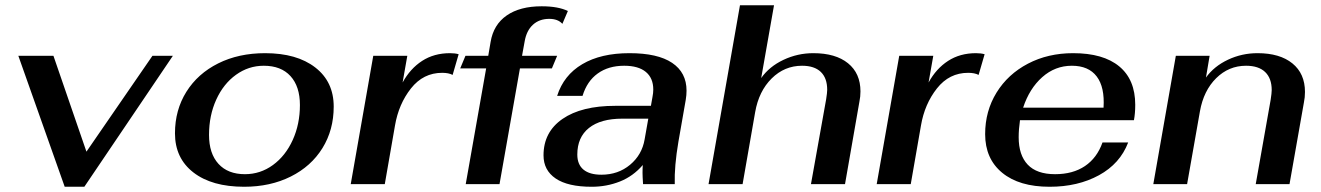

<svg xmlns="http://www.w3.org/2000/svg" viewBox="-20 -703 5044 733"><path d="M50 -490H184L310 -124L562 -490H640L302 10H227Z M648 -194Q648 -283 691.5 -352.5Q735 -422 813 -461Q891 -500 992 -500Q1113 -500 1183.5 -445.5Q1254 -391 1254 -296Q1254 -207 1211 -137.5Q1168 -68 1090 -29Q1012 10 912 10Q789 10 718.5 -44.5Q648 -99 648 -194ZM1125 -302Q1125 -373 1089 -412.5Q1053 -452 987 -452Q929 -452 881 -417.5Q833 -383 805.5 -322.5Q778 -262 778 -188Q778 -117 814 -77.5Q850 -38 915 -38Q974 -38 1022 -73Q1070 -108 1097.5 -168.5Q1125 -229 1125 -302Z M1405 -490H1535L1517 -388Q1546 -441 1591.5 -470.5Q1637 -500 1698 -500Q1717 -500 1731 -496L1708 -417Q1693 -425 1668 -425Q1596 -425 1549 -365.5Q1502 -306 1488 -224L1449 0H1319Z M1836 -442H1737L1757 -490H1844L1853 -543Q1864 -609 1914.5 -644Q1965 -679 2048 -679Q2111 -679 2148 -661L2127 -612Q2110 -631 2077 -631Q2039 -631 2014.5 -608.5Q1990 -586 1983 -545L1973 -490H2107L2087 -442H1965L1887 0H1758Z M2055 -110Q2055 -199 2127.5 -249Q2200 -299 2329 -299H2465L2471 -333Q2474 -348 2474 -361Q2474 -405 2445.5 -428.5Q2417 -452 2363 -452Q2303 -452 2262 -422.5Q2221 -393 2204 -337H2107Q2132 -416 2203 -458Q2274 -500 2383 -500Q2491 -500 2546 -463Q2601 -426 2601 -357Q2601 -340 2598 -322L2570 -162Q2554 -68 2556 0H2435Q2433 -30 2433 -43Q2433 -62 2434 -73Q2397 -30 2346.5 -10Q2296 10 2239 10Q2148 10 2101.5 -21.5Q2055 -53 2055 -110ZM2441 -171 2455 -250H2356Q2273 -250 2228.5 -214.5Q2184 -179 2184 -113Q2184 -75 2207.5 -55.5Q2231 -36 2276 -36Q2340 -36 2385.5 -74Q2431 -112 2441 -171Z M2805 -683H2935L2886 -405Q2917 -449 2971 -474.5Q3025 -500 3085 -500Q3170 -500 3217.5 -461.5Q3265 -423 3265 -354Q3265 -334 3261 -315L3206 0H3076L3134 -324Q3138 -350 3138 -360Q3138 -405 3113.5 -428.5Q3089 -452 3042 -452Q2975 -452 2926 -403.5Q2877 -355 2863 -275L2815 0H2685Z M3413 -490H3543L3525 -388Q3554 -441 3599.5 -470.5Q3645 -500 3706 -500Q3725 -500 3739 -496L3716 -417Q3701 -425 3676 -425Q3604 -425 3557 -365.5Q3510 -306 3496 -224L3457 0H3327Z M3869 -179Q3869 -111 3903.5 -74.5Q3938 -38 4008 -38Q4076 -38 4122 -69Q4168 -100 4189 -159H4287Q4256 -78 4175.5 -34Q4095 10 3987 10Q3871 10 3806 -43.5Q3741 -97 3741 -191Q3741 -279 3784.5 -349.5Q3828 -420 3904.5 -460Q3981 -500 4077 -500Q4192 -500 4253 -449.5Q4314 -399 4314 -303Q4314 -270 4309 -244H3874Q3869 -209 3869 -179ZM3886 -292H4193Q4198 -370 4167 -411Q4136 -452 4072 -452Q4008 -452 3959 -408.5Q3910 -365 3886 -292Z M4469 -490H4598L4584 -407Q4615 -450 4668 -475Q4721 -500 4781 -500Q4866 -500 4914 -461Q4962 -422 4962 -352Q4962 -331 4958 -312L4903 0H4774L4831 -322Q4835 -348 4835 -359Q4835 -404 4810 -428Q4785 -452 4737 -452Q4671 -452 4623 -404.5Q4575 -357 4561 -278L4512 0H4383Z"/></svg>

Font: Fahkwang SemiBold
Style: Italic
Weight: 600
Italic angle: -10°
Version: Version 1.000; ttfautohint (v1.6)